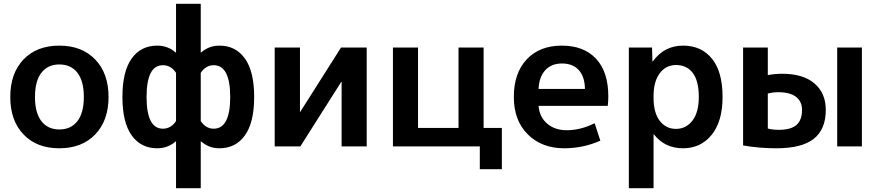

<svg xmlns="http://www.w3.org/2000/svg" viewBox="-20 -770 4623 1010"><path d="M103.5 -457Q173 -530 292 -530Q411 -530 481 -457Q551 -384 551 -260Q551 -136 481 -63Q411 10 292 10Q173 10 103.5 -63Q34 -136 34 -260Q34 -384 103.5 -457ZM292 -89Q353 -89 387 -132.5Q421 -176 421 -260Q421 -344 387 -387.5Q353 -431 292 -431Q232 -431 198 -387.5Q164 -344 164 -260Q164 -176 198 -132.5Q232 -89 292 -89Z M906 220V-26H904Q863 10 807 10Q721 10 672.5 -58Q624 -126 624 -260Q624 -394 672.5 -462Q721 -530 807 -530Q863 -530 904 -494H906V-750H1036V-494H1038Q1079 -530 1134 -530Q1220 -530 1268.5 -462Q1317 -394 1317 -260Q1317 -126 1268.5 -58Q1220 10 1134 10Q1079 10 1038 -26H1036V220ZM1104 -427Q1063 -427 1036 -387V-133Q1063 -93 1104 -93Q1191 -93 1191 -260Q1191 -427 1104 -427ZM837 -93Q879 -93 906 -133V-387Q879 -427 837 -427Q751 -427 751 -260Q751 -93 837 -93Z M1558 -520V-181H1559L1774 -520H1909V0H1777V-339H1775L1560 0H1425V-520Z M2524 -97H2620V120H2504V0H2047V-520H2179V-97H2392V-520H2524Z M2813 -302H3057Q3056 -367 3024.5 -401.5Q2993 -436 2936 -436Q2881 -436 2848.5 -401Q2816 -366 2813 -302ZM2813 -213Q2818 -154 2858.5 -119.5Q2899 -85 2961 -85Q3035 -85 3108 -122L3138 -30Q3048 10 2948 10Q2830 10 2756.5 -63Q2683 -136 2683 -260Q2683 -386 2751 -458Q2819 -530 2935 -530Q3051 -530 3115.5 -461Q3180 -392 3180 -263Q3180 -238 3177 -213Z M3656 -260Q3656 -344 3624.5 -386Q3593 -428 3536 -428Q3483 -428 3450.5 -384.5Q3418 -341 3418 -265V-255Q3418 -177 3450.5 -134.5Q3483 -92 3536 -92Q3589 -92 3622.5 -135.5Q3656 -179 3656 -260ZM3781 -260Q3781 -131 3723.5 -60.5Q3666 10 3573 10Q3477 10 3420 -63H3418V220H3288V-520H3410L3412 -447H3414Q3474 -530 3573 -530Q3670 -530 3725.5 -461Q3781 -392 3781 -260Z M4384 0V-520H4514V0ZM3889 -520H4019V-375Q4058 -382 4094 -382Q4205 -382 4264.5 -331Q4324 -280 4324 -192Q4324 -90 4261 -40Q4198 10 4064 10Q3972 10 3889 -5ZM4019 -278V-94Q4044 -87 4076 -87Q4140 -87 4169.5 -112.5Q4199 -138 4199 -192Q4199 -236 4167.5 -260.5Q4136 -285 4074 -285Q4047 -285 4019 -278Z"/></svg>

Font: M PLUS 1p
Style: Bold
Weight: 700
Version: Version 1.062